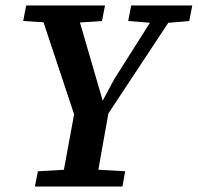

<svg xmlns="http://www.w3.org/2000/svg" viewBox="-20 -684 725 704"><path d="M65 -607 76 -664H365L354 -607L235 -599H190ZM108 0 119 -56 258 -64H299L439 -56L429 0ZM259 -243 119 -664H255L358 -310H354L399 -394L570 -664H639L361 -243ZM203 0 260 -310H385Q376 -259 366.5 -207Q357 -155 348 -103.5Q339 -52 330 0ZM450 -607 461 -664H685L674 -607L581 -599H549Z"/></svg>

Font: Source Serif 4 SemiBold
Style: Italic
Weight: 600
Italic angle: -12°
Designer: Frank Grießhammer
Foundry: Adobe Systems Incorporated
Version: Version 4.004;hotconv 1.0.116;makeotfexe 2.5.65601